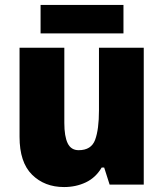

<svg xmlns="http://www.w3.org/2000/svg" viewBox="-20 -746 661 776"><path d="M561 -553V0H423L401 -69H391Q367 -28 327 -9Q287 10 239 10Q160 10 109.5 -40Q59 -90 59 -193V-553H240V-249Q240 -195 253.5 -167Q267 -139 298 -139Q349 -139 364.5 -181Q380 -223 380 -300V-553ZM479 -726V-611H144V-726Z"/></svg>

Font: Noto Sans Bengali SemiCondensed Black
Style: Regular
Weight: 900
Width: 4
Designer: Joana Ranito - Universal Thirst; Jelle Bosma - Monotype Design Team
Foundry: Universal Thirst ehf.
Version: Version 3.000; ttfautohint (v1.8.4.7-5d5b)